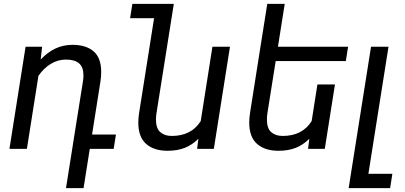

<svg xmlns="http://www.w3.org/2000/svg" viewBox="-20 -770 2095 993"><path d="M567.9 0H444.3L412.1 203.1H321.3L353.5 0L365.2 -74.2L408.7 -347.2Q411.6 -364.7 411.6 -379.9Q411.6 -422.9 388.9 -442.4Q366.2 -461.9 321.3 -461.9Q278.8 -461.9 241.9 -439.2Q205.1 -416.5 178.7 -377.4L119.1 0H28.8L112.3 -528.3H197.8L190.4 -462.4Q227.1 -500.5 267.1 -519.3Q307.1 -538.1 355 -538.1Q425.3 -538.1 464.4 -504.2Q503.4 -470.2 503.4 -397.9Q503.4 -372.6 499.5 -348.6L456.1 -74.2H579.6Z M1169.4 -528.3 1085.9 0H999.5L1005.9 -52.2Q974.1 -20.5 935.8 -5.4Q897.5 9.8 846.7 9.8Q775.9 9.8 735.6 -25.9Q695.3 -61.5 695.3 -136.2Q695.3 -159.7 699.7 -187.5L776.9 -675.8H652.8L664.6 -750H878.9L867.2 -675.8L789.6 -186.5Q786.6 -167.5 786.6 -152.3Q786.6 -106 809.1 -86.4Q831.5 -66.9 868.2 -66.9Q969.7 -66.9 1018.1 -143.6L1078.6 -528.3Z M1363.3 -186.5Q1360.4 -167.5 1360.4 -152.3Q1360.4 -106 1382.8 -86.4Q1405.3 -66.9 1441.9 -66.9Q1543.5 -66.9 1591.8 -143.6L1621.6 -333H1712.4L1659.7 0H1573.2L1579.6 -52.2Q1547.9 -20.5 1509.5 -5.4Q1471.2 9.8 1420.4 9.8Q1349.6 9.8 1309.3 -25.9Q1269 -61.5 1269 -136.2Q1269 -159.7 1273.4 -187.5L1315.4 -454.1L1327.1 -528.3L1362.3 -750H1452.6L1417.5 -528.3H1780.3L1768.6 -454.1H1405.8Z M2009.3 128.9 1997.6 203.1H1783.2L1794.9 128.9L1898.9 -528.3H1989.3L1885.3 128.9Z"/></svg>

Font: Mardoto
Style: Italic
Weight: 400
Italic angle: -12°
Designer: Christian Robertson, Vahan Hovhannisyan
Foundry: Google
Version: Version 1.000